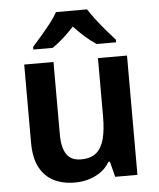

<svg xmlns="http://www.w3.org/2000/svg" viewBox="-54 -813 718 869"><g transform="rotate(-5 304.5 -378.0)"><path d="M536 -542V0H435L417 -70H410Q394 -42 368.5 -24.5Q343 -7 313.5 1.5Q284 10 251 10Q196 10 155 -11Q114 -32 91.5 -75.5Q69 -119 69 -188V-542H202V-213Q202 -153 222.5 -122.5Q243 -92 288 -92Q333 -92 358 -113.5Q383 -135 393.5 -176Q404 -217 404 -277V-542ZM374 -766Q388 -744 409 -716.5Q430 -689 452.5 -663Q475 -637 492 -618V-606H404Q379 -622 353.5 -644.5Q328 -667 303 -694Q278 -667 253.5 -645Q229 -623 204 -606H116V-618Q134 -638 156 -663.5Q178 -689 199.5 -716.5Q221 -744 233 -766Z"/></g></svg>

Font: Noto Sans Display SemiBold
Style: Regular
Weight: 600
Designer: Monotype Design Team
Foundry: Monotype Imaging Inc.
Version: Version 2.003